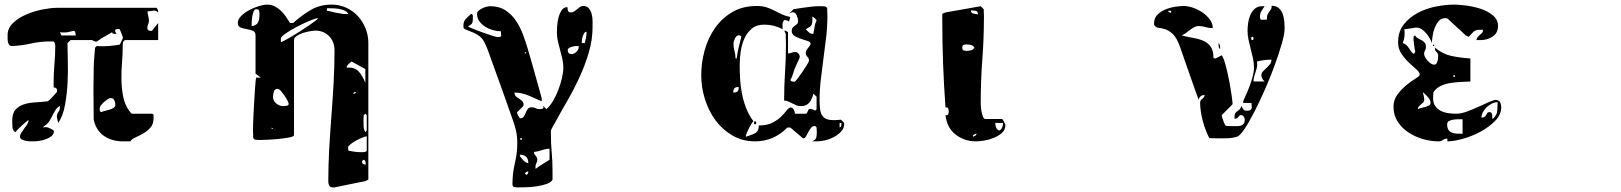

<svg xmlns="http://www.w3.org/2000/svg" viewBox="-20 -587 7040 834"><path d="M527 -413Q521 -413 518 -409.5Q515 -406 514 -401Q513 -396 513 -391.5Q513 -387 513 -384Q513 -353 510 -316.5Q507 -280 507.5 -242.5Q508 -205 514.5 -170Q521 -135 540 -107Q542 -104 547 -98.5Q552 -93 553 -93H640Q647 -93 647 -84.5Q647 -76 647 -74Q647 -47 632.5 -31.5Q618 -16 600 -6Q582 4 566 11Q550 18 547 27H513Q467 27 432.5 4Q398 -19 387 -67L386 -180Q386 -191 386 -209.5Q386 -228 386.5 -246Q387 -264 387 -277.5Q387 -291 387 -293Q387 -302 388 -316.5Q389 -331 390 -345Q391 -359 392 -369Q393 -379 393 -380L400 -387Q425 -385 450 -387Q475 -389 500 -393Q502 -396 507 -406.5Q512 -417 513 -420Q514 -421 514 -423Q514 -426 513 -427Q512 -431 507 -443.5Q502 -456 500 -460Q498 -461 493 -461Q490 -461 485 -460Q480 -459 480 -453Q480 -451 482.5 -446Q485 -441 487 -440H480Q476 -440 472 -440.5Q468 -441 467 -447Q464 -445 457.5 -441.5Q451 -438 443.5 -433.5Q436 -429 429.5 -425.5Q423 -422 420 -420Q418 -419 410 -413Q402 -407 400 -407Q399 -406 397 -406Q394 -406 393 -407Q392 -407 386.5 -409.5Q381 -412 380 -413H287L273 -400Q273 -370 274.5 -324Q276 -278 273.5 -228.5Q271 -179 262.5 -131.5Q254 -84 233 -53Q232 -56 229.5 -66.5Q227 -77 227 -80Q227 -92 233.5 -100.5Q240 -109 240 -120V-127Q228 -120 221 -109Q214 -98 208 -85.5Q202 -73 194.5 -61Q187 -49 173 -40Q168 -37 167 -33Q179 -37 191.5 -32Q204 -27 213 -20Q214 -19 214 -17Q214 -4 203.5 4.5Q193 13 178.5 18Q164 23 149.5 25Q135 27 127 27Q123 27 113 27Q103 27 93 25Q83 23 75 19Q67 15 67 7Q67 -2 73 -11Q79 -20 85.5 -29Q92 -38 98 -47Q104 -56 104 -65Q102 -65 93.5 -58Q85 -51 75 -42Q65 -33 57 -24.5Q49 -16 47 -13Q35 -19 34 -35Q33 -51 33 -62Q33 -95 47.5 -111Q62 -127 84.5 -134Q107 -141 134.5 -142.5Q162 -144 187 -147Q196 -152 208 -166Q220 -180 227 -187L228 -193Q228 -207 213 -207V-233Q213 -271 216.5 -309Q220 -347 220 -385Q220 -392 219.5 -396Q219 -400 213 -407H197Q155 -407 115 -398Q75 -389 33 -387Q25 -387 20.5 -392Q16 -397 14.5 -404.5Q13 -412 13 -420Q13 -428 13 -434Q13 -465 37 -487.5Q61 -510 95 -524.5Q129 -539 165.5 -546Q202 -553 227 -553H660Q661 -553 663.5 -548Q666 -543 667 -540V-533Q657 -543 644.5 -540.5Q632 -538 621 -538Q621 -527 624 -517Q627 -507 627 -497Q627 -489 623.5 -481.5Q620 -474 620 -466Q620 -453 634 -453H640L667 -487V-413ZM309 -433Q309 -435 307.5 -444Q306 -453 300 -453Q298 -453 286.5 -450Q275 -447 273 -447Q270 -446 257 -446Q244 -446 240 -447L247 -433ZM481 -132Q481 -142 476.5 -151.5Q472 -161 460 -161Q455 -161 447.5 -156Q440 -151 432 -144Q424 -137 418.5 -129.5Q413 -122 413 -117Q413 -113 413.5 -107.5Q414 -102 420 -100Q426 -103 436.5 -105.5Q447 -108 457 -111Q467 -114 474 -119Q481 -124 481 -132Z M1567 200Q1566 200 1550.5 203Q1535 206 1513.5 210.5Q1492 215 1469.5 219.5Q1447 224 1433 227H1426Q1415 227 1410.5 219.5Q1406 212 1406 202Q1406 131 1410 60Q1414 -11 1419.5 -82Q1425 -153 1429 -224.5Q1433 -296 1433 -368Q1433 -406 1409.5 -430Q1386 -454 1350 -454Q1343 -454 1327.5 -451.5Q1312 -449 1296.5 -444Q1281 -439 1269 -431Q1257 -423 1257 -413V0Q1257 6 1236.5 10Q1216 14 1190.5 16.5Q1165 19 1141 20Q1117 21 1111 21L1087 20L1080 13L1079 -18Q1079 -29 1079.5 -50.5Q1080 -72 1081.5 -97.5Q1083 -123 1084.5 -150.5Q1086 -178 1087.5 -200Q1089 -222 1090.5 -236Q1092 -250 1093 -250H1113L1090 -267V-433Q1090 -449 1078 -453.5Q1066 -458 1051.5 -460.5Q1037 -463 1025 -467.5Q1013 -472 1013 -487Q1013 -503 1027.5 -517.5Q1042 -532 1062.5 -543Q1083 -554 1104.5 -560.5Q1126 -567 1140 -567Q1158 -567 1173 -559.5Q1188 -552 1200 -540.5Q1212 -529 1222 -514.5Q1232 -500 1240 -487H1253Q1290 -520 1329.5 -543.5Q1369 -567 1420 -567Q1454 -567 1483 -554Q1512 -541 1533.5 -518Q1555 -495 1567.5 -464.5Q1580 -434 1580 -400V193ZM1400 -540Q1407 -539 1413 -538Q1418 -537 1423.5 -535.5Q1429 -534 1433 -533Q1453 -530 1461 -528Q1469 -526 1483 -526Q1490 -526 1493 -527Q1487 -537 1474.5 -542Q1462 -547 1448 -549Q1434 -551 1420.5 -551Q1407 -551 1400 -551ZM1073 -473Q1095 -477 1101 -490Q1107 -503 1107 -524Q1107 -534 1105.5 -540.5Q1104 -547 1093 -547Q1086 -547 1082 -538Q1078 -529 1076 -517Q1074 -505 1073.5 -493.5Q1073 -482 1073 -477ZM1200 -404Q1203 -404 1216 -411Q1229 -418 1247 -428.5Q1265 -439 1285 -452Q1305 -465 1322 -476.5Q1339 -488 1350 -496.5Q1361 -505 1361 -508Q1352 -508 1325.5 -497Q1299 -486 1271 -471.5Q1243 -457 1221.5 -442Q1200 -427 1200 -420ZM1567 -287 1507 -320Q1506 -320 1498 -312.5Q1490 -305 1487 -300Q1486 -299 1486 -297Q1486 -294 1487 -293Q1521 -296 1538.5 -276Q1556 -256 1567 -227ZM1234 -136Q1234 -140 1228.5 -150.5Q1223 -161 1215.5 -172Q1208 -183 1200 -192Q1192 -201 1186 -201Q1173 -201 1169.5 -188.5Q1166 -176 1166 -166Q1166 -149 1180 -137.5Q1194 -126 1210 -126Q1215 -126 1224.5 -127.5Q1234 -129 1234 -136ZM1520 -187Q1516 -184 1513 -180H1520Q1523 -181 1527 -187ZM1573 -87 1567 -93 1560 -87 1559 -65Q1559 -53 1559.5 -39Q1560 -25 1567 -13L1573 -20ZM1160 -33V-27H1167ZM1573 5Q1568 5 1554.5 10.5Q1541 16 1527 23.5Q1513 31 1502.5 39.5Q1492 48 1492 53L1493 67Q1511 71 1523 72.5Q1535 74 1551 74Q1551 74 1554.5 74Q1558 74 1562 73.5Q1566 73 1569.5 71.5Q1573 70 1573 67ZM1553 117Q1553 123 1558.5 125.5Q1564 128 1569 128Q1569 124 1567.5 116.5Q1566 109 1560 107Q1556 108 1553 113Z M2353 -113Q2368 -125 2381.5 -147.5Q2395 -170 2405 -196Q2415 -222 2421 -248Q2427 -274 2427 -294Q2427 -313 2422.5 -332Q2418 -351 2413 -369.5Q2408 -388 2403.5 -407Q2399 -426 2399 -446Q2399 -453 2400 -471.5Q2401 -490 2405.5 -508.5Q2410 -527 2419 -541.5Q2428 -556 2445 -556Q2445 -546 2447.5 -539.5Q2450 -533 2460 -533Q2468 -533 2474.5 -537.5Q2481 -542 2487 -547Q2493 -552 2499 -556.5Q2505 -561 2514 -561Q2530 -561 2538.5 -550Q2547 -539 2550.5 -524.5Q2554 -510 2554 -495Q2554 -480 2554 -471Q2554 -414 2537.5 -358.5Q2521 -303 2496.5 -250Q2472 -197 2442.5 -146Q2413 -95 2387 -47Q2381 -36 2378 -31Q2375 -26 2374 -23Q2373 -20 2373 -16Q2373 -12 2373 -3Q2373 37 2376.5 75.5Q2380 114 2380 153V193Q2375 205 2354.5 212Q2334 219 2310 222.5Q2286 226 2263 226.5Q2240 227 2230 227Q2218 227 2212 225Q2206 223 2206 211Q2206 166 2216.5 122Q2227 78 2227 33Q2227 -4 2216.5 -38Q2206 -72 2193 -107Q2188 -121 2175 -158Q2162 -195 2147 -236.5Q2132 -278 2118.5 -315Q2105 -352 2100 -367Q2091 -391 2083 -405.5Q2075 -420 2064 -429Q2053 -438 2038 -444.5Q2023 -451 2000 -460Q1994 -463 1993.5 -467Q1993 -471 1993 -476Q1993 -494 2003.5 -505Q2014 -516 2027 -527Q2034 -525 2034 -517Q2034 -509 2034 -506Q2034 -494 2031 -487Q2028 -480 2013 -473Q2015 -470 2034.5 -462Q2054 -454 2076.5 -446Q2099 -438 2118 -432Q2137 -426 2140 -426Q2158 -426 2157 -432Q2156 -438 2156 -451Q2142 -451 2124 -455.5Q2106 -460 2090 -469.5Q2074 -479 2063 -493.5Q2052 -508 2052 -527Q2052 -534 2058.5 -540Q2065 -546 2074 -550.5Q2083 -555 2093 -557.5Q2103 -560 2109 -560Q2148 -560 2175 -542.5Q2202 -525 2220.5 -498Q2239 -471 2251.5 -437.5Q2264 -404 2273 -373Q2280 -350 2290 -314.5Q2300 -279 2309.5 -245Q2319 -211 2326 -186Q2333 -161 2333 -160V-147Q2307 -159 2276 -172Q2245 -185 2215 -185Q2215 -174 2221 -168.5Q2227 -163 2234.5 -158.5Q2242 -154 2248 -148.5Q2254 -143 2254 -133Q2254 -132 2254 -129.5Q2254 -127 2253 -127Q2253 -126 2249 -122Q2245 -118 2240.5 -113.5Q2236 -109 2232 -105Q2228 -101 2227 -100Q2226 -100 2226 -97Q2226 -94 2227 -93Q2229 -87 2232 -83Q2234 -79 2236 -76Q2238 -73 2240 -73Q2250 -73 2255 -80.5Q2260 -88 2263.5 -97Q2267 -106 2272.5 -113.5Q2278 -121 2289 -121Q2299 -121 2306.5 -117Q2314 -113 2324 -113Q2330 -113 2336 -114.5Q2342 -116 2340 -127ZM2520 -400Q2521 -407 2523 -413Q2525 -418 2525.5 -423.5Q2526 -429 2527 -433L2528 -449Q2521 -449 2517 -442Q2513 -435 2510.5 -426.5Q2508 -418 2507.5 -410Q2507 -402 2507 -400ZM2494 -383Q2494 -386 2493 -387Q2492 -387 2485.5 -387Q2479 -387 2471 -385.5Q2463 -384 2456 -381Q2449 -378 2447 -373Q2446 -373 2446 -370Q2446 -352 2463 -352Q2474 -352 2484 -362Q2494 -372 2494 -383ZM2260 -360V-353L2267 -360ZM2247 13H2240V20H2247ZM2367 59Q2352 59 2333 65.5Q2314 72 2300 73V80Q2301 82 2307 90Q2313 98 2313 100L2314 106Q2314 115 2310 121.5Q2306 128 2306 137Q2306 144 2307 147Q2308 145 2317.5 138.5Q2327 132 2338 125Q2351 117 2367 107ZM2275 122Q2275 85 2238 85Q2238 86 2238.5 89.5Q2239 93 2240 93Q2241 95 2244.5 99.5Q2248 104 2253 109Q2258 114 2264 118Q2270 122 2275 122ZM2267 173Q2275 168 2275 158Q2264 158 2260 167Z M3647 -50Q3647 -30 3634 -16Q3621 -2 3602.5 8Q3584 18 3564 22.5Q3544 27 3530 27H3507Q3523 21 3525.5 11Q3528 1 3528 -12L3527 -33Q3526 -35 3523.5 -37.5Q3521 -40 3520 -40Q3510 -40 3503 -31.5Q3496 -23 3491 -13Q3486 -3 3481 5.5Q3476 14 3470 14Q3468 14 3467 13L3413 -33H3400Q3341 27 3260 27Q3205 27 3161.5 1.5Q3118 -24 3088 -64.5Q3058 -105 3042 -156.5Q3026 -208 3026 -260Q3026 -315 3041 -369Q3056 -423 3086 -465.5Q3116 -508 3161 -534.5Q3206 -561 3267 -561Q3291 -561 3308.5 -555.5Q3326 -550 3341.5 -542Q3357 -534 3373.5 -526Q3390 -518 3413 -513L3407 -493Q3405 -496 3397 -498.5Q3389 -501 3387 -500Q3386 -500 3383 -494.5Q3380 -489 3380 -487Q3379 -484 3379 -473.5Q3379 -463 3380 -460Q3342 -480 3300 -480Q3266 -480 3245 -462Q3224 -444 3212.5 -417.5Q3201 -391 3197 -360.5Q3193 -330 3193 -304Q3193 -274 3195 -241.5Q3197 -209 3203.5 -177Q3210 -145 3222 -115Q3234 -85 3253 -60Q3250 -59 3244.5 -50Q3239 -41 3233.5 -30.5Q3228 -20 3224 -10Q3220 0 3220 3V7Q3234 2 3244.5 -1.5Q3255 -5 3262 -9.5Q3269 -14 3272.5 -21.5Q3276 -29 3276 -42Q3311 -42 3334 -53.5Q3357 -65 3371.5 -79Q3386 -93 3395.5 -105.5Q3405 -118 3413 -120Q3419 -121 3422.5 -117.5Q3426 -114 3428.5 -109.5Q3431 -105 3432 -100.5Q3433 -96 3433 -93H3480Q3484 -93 3485.5 -96.5Q3487 -100 3488.5 -103.5Q3490 -107 3492 -110.5Q3494 -114 3499 -114Q3501 -114 3503.5 -113.5Q3506 -113 3507 -113Q3508 -113 3513.5 -110Q3519 -107 3520 -107Q3522 -107 3524.5 -109.5Q3527 -112 3527 -113V-167L3513 -180Q3508 -157 3495.5 -141.5Q3483 -126 3459 -126Q3448 -126 3439.5 -129.5Q3431 -133 3422.5 -137.5Q3414 -142 3405 -146Q3396 -150 3386 -150Q3386 -213 3390 -272.5Q3394 -332 3394 -395L3393 -440L3387 -453Q3388 -454 3390 -454Q3393 -454 3393 -453L3399 -450Q3401 -449 3403 -447V-355Q3412 -355 3418.5 -358Q3425 -361 3434 -361Q3442 -361 3448 -354.5Q3454 -348 3454 -340Q3454 -337 3450 -328.5Q3446 -320 3441.5 -310Q3437 -300 3432.5 -289.5Q3428 -279 3427 -273Q3426 -269 3421 -256Q3416 -243 3413 -240Q3415 -234 3421 -233Q3427 -232 3431 -232Q3434 -232 3444 -245Q3454 -258 3465 -274Q3476 -290 3485 -305Q3494 -320 3494 -323Q3494 -334 3487 -340.5Q3480 -347 3480 -357Q3480 -366 3488 -376Q3496 -386 3500 -393Q3501 -394 3501 -397Q3501 -405 3488 -409Q3475 -413 3460 -418Q3445 -423 3432 -430.5Q3419 -438 3419 -453Q3419 -462 3423.5 -467Q3428 -472 3433 -475.5Q3438 -479 3442.5 -483Q3447 -487 3447 -496Q3447 -505 3441 -519.5Q3435 -534 3424 -534Q3421 -534 3420 -533Q3418 -533 3413 -530.5Q3408 -528 3407 -527L3427 -547Q3427 -547 3439.5 -549Q3452 -551 3469 -553.5Q3486 -556 3504 -558Q3522 -560 3533 -560H3547Q3555 -560 3561 -559.5Q3567 -559 3573 -553L3574 -517Q3574 -470 3568.5 -424.5Q3563 -379 3557 -333.5Q3551 -288 3545.5 -242Q3540 -196 3540 -149Q3540 -121 3544 -103.5Q3548 -86 3558.5 -77Q3569 -68 3587 -66Q3605 -64 3633 -67L3647 -53ZM3520 -480Q3520 -482 3523.5 -490Q3527 -498 3527 -500Q3526 -501 3521 -506Q3516 -511 3513 -513Q3509 -515 3509 -515Q3509 -501 3508.5 -493Q3508 -485 3505.5 -479.5Q3503 -474 3497 -470Q3491 -466 3480 -460Q3485 -454 3493 -447Q3501 -440 3510 -440H3513ZM3180 -333Q3183 -357 3188.5 -380.5Q3194 -404 3200 -427Q3199 -431 3193 -433Q3193 -434 3190 -434Q3179 -434 3172.5 -420Q3166 -406 3166 -397Q3166 -381 3170.5 -365.5Q3175 -350 3175 -333ZM3189 -209Q3175 -209 3170 -203.5Q3165 -198 3165 -185Q3178 -185 3183.5 -190Q3189 -195 3189 -209ZM3260 -47Q3255 -47 3255 -53.5Q3255 -60 3260 -60Q3265 -60 3265 -53.5Q3265 -47 3260 -47ZM3627 -53V-33Q3633 -35 3634 -42Q3635 -49 3635 -53Z M4347 -43Q4347 -23 4332.5 -10Q4318 3 4297.5 11.5Q4277 20 4255.5 23.5Q4234 27 4220 27Q4169 27 4131 -2.5Q4093 -32 4087 -87Q4097 -85 4099 -91.5Q4101 -98 4101 -103Q4101 -109 4099 -115.5Q4097 -122 4087 -120Q4080 -216 4076.5 -310.5Q4073 -405 4073 -501V-527L4087 -533L4240 -560L4253 -547L4254 -515Q4254 -421 4247 -329Q4240 -237 4240 -141Q4240 -138 4240.5 -126.5Q4241 -115 4243.5 -102.5Q4246 -90 4250 -80Q4254 -70 4260 -70H4333Q4334 -70 4336.5 -66Q4339 -62 4340 -60Q4341 -58 4343.5 -53Q4346 -48 4347 -47ZM4228 -525Q4228 -538 4218 -540Q4208 -542 4197 -542Q4197 -531 4208.5 -528Q4220 -525 4228 -525ZM4213 -380Q4207 -389 4198 -391.5Q4189 -394 4180 -394Q4171 -394 4165.5 -392Q4160 -390 4160 -380Q4160 -370 4165.5 -368Q4171 -366 4180 -366Q4189 -366 4198 -368.5Q4207 -371 4213 -380ZM4303 -53Q4303 -44 4306.5 -34Q4310 -24 4320 -20Q4330 -24 4333.5 -34Q4337 -44 4337 -53ZM4220 0Q4221 -1 4221 -3Q4221 -6 4220 -7Q4218 -6 4213 -3.5Q4208 -1 4207 0Q4206 1 4206 3Q4206 6 4207 7Z M5473 -560Q5466 -550 5459.5 -539.5Q5453 -529 5453 -516Q5453 -500 5461 -501Q5469 -502 5483 -502Q5483 -518 5486.5 -525Q5490 -532 5493.5 -536.5Q5497 -541 5500.5 -546Q5504 -551 5504 -562Q5523 -562 5534.5 -552Q5546 -542 5551.5 -527Q5557 -512 5558.5 -495Q5560 -478 5560 -463Q5560 -440 5548 -398Q5536 -356 5517.5 -305Q5499 -254 5475.5 -200.5Q5452 -147 5429 -102Q5406 -57 5386 -27Q5366 3 5353 7Q5332 13 5313.5 13.5Q5295 14 5273 14L5233 13Q5225 -2 5217.5 -21.5Q5210 -41 5204.5 -62Q5199 -83 5196 -103.5Q5193 -124 5193 -141Q5193 -151 5201.5 -157Q5210 -163 5213 -173Q5212 -174 5210 -174Q5201 -174 5194.5 -168Q5188 -162 5187 -153Q5182 -166 5170.5 -198Q5159 -230 5146.5 -266.5Q5134 -303 5122.5 -335Q5111 -367 5107 -380Q5092 -423 5074.5 -439Q5057 -455 5041.5 -460Q5026 -465 5013 -466Q5000 -467 4993 -480V-486Q4993 -508 5007 -522.5Q5021 -537 5041.5 -545.5Q5062 -554 5084 -557.5Q5106 -561 5122 -561Q5139 -561 5160.5 -554Q5182 -547 5201.5 -534Q5221 -521 5234.5 -503.5Q5248 -486 5248 -465Q5230 -465 5216 -469.5Q5202 -474 5187 -474Q5177 -474 5167.5 -469Q5158 -464 5149 -457Q5140 -450 5131 -443.5Q5122 -437 5113 -433Q5140 -426 5164.5 -422Q5189 -418 5208.5 -409Q5228 -400 5239.5 -383.5Q5251 -367 5251 -335L5260 -333Q5263 -335 5273.5 -340Q5284 -345 5287 -347Q5296 -334 5304.5 -301.5Q5313 -269 5319.5 -234.5Q5326 -200 5330 -171.5Q5334 -143 5334 -139Q5334 -134 5333 -133L5287 -87Q5286 -86 5287.5 -81.5Q5289 -77 5291 -70.5Q5293 -64 5295.5 -57.5Q5298 -51 5300 -47Q5302 -42 5307 -40L5337 -39Q5345 -39 5354 -39Q5363 -39 5370.5 -41.5Q5378 -44 5382.5 -50Q5387 -56 5387 -67Q5387 -74 5382.5 -80.5Q5378 -87 5370 -87H5367Q5365 -86 5360 -80Q5355 -74 5353 -73L5342 -71Q5342 -87 5345 -93Q5348 -99 5352.5 -102.5Q5357 -106 5362.5 -110Q5368 -114 5373 -127Q5377 -116 5381.5 -111Q5386 -106 5397 -106Q5407 -106 5411.5 -109Q5416 -112 5417 -116.5Q5418 -121 5417 -127.5Q5416 -134 5416 -140H5380V-147Q5385 -159 5393 -176.5Q5401 -194 5408.5 -214.5Q5416 -235 5421.5 -255.5Q5427 -276 5427 -294Q5427 -314 5422.5 -334Q5418 -354 5413 -373.5Q5408 -393 5403.5 -413Q5399 -433 5399 -454Q5399 -468 5401.5 -486.5Q5404 -505 5411 -521.5Q5418 -538 5430.5 -549Q5443 -560 5463 -560ZM5067 -540H5053Q5058 -532 5067 -532ZM5420 -413Q5425 -413 5425 -420Q5425 -427 5420 -427Q5415 -427 5415 -420Q5415 -413 5420 -413ZM5280 -373Q5275 -379 5274 -383Q5273 -387 5273 -393V-400Q5278 -394 5279 -390Q5280 -386 5280 -380ZM5473 -233Q5466 -240 5462.5 -246Q5459 -252 5459 -260Q5459 -270 5466 -277Q5473 -284 5481 -291.5Q5489 -299 5496 -307.5Q5503 -316 5503 -328Q5474 -328 5440 -320Q5442 -307 5440 -296.5Q5438 -286 5434.5 -276Q5431 -266 5428 -255.5Q5425 -245 5425 -233Z M6367 -233Q6348 -232 6325.5 -231Q6303 -230 6280.5 -226.5Q6258 -223 6238.5 -214Q6219 -205 6207 -187Q6206 -184 6205.5 -173.5Q6205 -163 6205 -160Q6205 -139 6214.5 -126Q6224 -113 6238.5 -105.5Q6253 -98 6271 -95.5Q6289 -93 6306 -93Q6327 -93 6353.5 -103Q6380 -113 6405 -124.5Q6430 -136 6450.5 -145Q6471 -154 6480 -153Q6494 -150 6497.5 -140Q6501 -130 6501 -121Q6501 -89 6474.5 -62Q6448 -35 6411 -15Q6374 5 6334 16Q6294 27 6267 27V15Q6255 15 6247.5 21Q6240 27 6228 27Q6195 27 6160.5 17Q6126 7 6097.5 -12Q6069 -31 6051 -59Q6033 -87 6033 -123Q6033 -154 6051 -177.5Q6069 -201 6090 -218Q6111 -235 6129 -246Q6147 -257 6147 -263Q6147 -273 6132.5 -285.5Q6118 -298 6100 -315Q6082 -332 6067.5 -353.5Q6053 -375 6053 -403Q6053 -449 6077 -480Q6101 -511 6137.5 -530.5Q6174 -550 6216.5 -558.5Q6259 -567 6297 -567Q6316 -567 6348 -563Q6380 -559 6411 -549Q6442 -539 6464.5 -520.5Q6487 -502 6487 -474Q6487 -444 6464 -428.5Q6441 -413 6413 -413H6393Q6395 -422 6399.5 -427Q6404 -432 6409 -436Q6414 -440 6418 -444.5Q6422 -449 6422 -458Q6409 -458 6401.5 -457.5Q6394 -457 6388 -454Q6382 -451 6376 -444.5Q6370 -438 6360 -427L6347 -433L6267 -507L6257 -508Q6240 -508 6229 -495Q6218 -482 6211.5 -464.5Q6205 -447 6202.5 -429Q6200 -411 6200 -400Q6197 -409 6190.5 -420.5Q6184 -432 6175 -442.5Q6166 -453 6155.5 -460Q6145 -467 6134 -467H6127Q6125 -466 6118 -465Q6111 -464 6103.5 -463Q6096 -462 6089.5 -461Q6083 -460 6080 -460Q6085 -428 6073 -400Q6083 -397 6089 -391Q6095 -385 6099.5 -378.5Q6104 -372 6108.5 -365Q6113 -358 6120 -353Q6124 -356 6127 -360V-367Q6126 -368 6125 -375Q6124 -382 6123 -390Q6122 -398 6121 -405Q6120 -412 6120 -413V-421Q6120 -425 6120.5 -428Q6121 -431 6127 -433Q6132 -424 6140 -420Q6148 -416 6155.5 -412Q6163 -408 6168.5 -401.5Q6174 -395 6174 -383Q6174 -374 6170 -368Q6166 -362 6166 -353Q6166 -347 6170.5 -338.5Q6175 -330 6181.5 -323Q6188 -316 6195.5 -311Q6203 -306 6210 -306Q6216 -306 6219 -310.5Q6222 -315 6224 -321Q6226 -327 6226.5 -333.5Q6227 -340 6227 -344Q6227 -355 6220 -361Q6213 -367 6213 -377V-380Q6247 -352 6284.5 -344Q6322 -336 6367 -333ZM6207 -387Q6204 -386 6204 -390Q6204 -394 6207 -393Q6210 -393 6210 -390Q6210 -387 6207 -387ZM6300 -260H6293V-253H6300ZM6194 -140Q6194 -153 6182 -166Q6170 -179 6160 -187Q6166 -167 6166.5 -158Q6167 -149 6164 -144.5Q6161 -140 6154.5 -135.5Q6148 -131 6140 -120Q6139 -119 6139 -117Q6139 -114 6140 -113Q6144 -116 6153 -118Q6162 -120 6171 -122.5Q6180 -125 6187 -129Q6194 -133 6194 -140ZM6485 -143Q6473 -143 6460.5 -137Q6448 -131 6438 -121.5Q6428 -112 6421.5 -100Q6415 -88 6415 -76Q6424 -76 6428.5 -79.5Q6433 -83 6435.5 -87.5Q6438 -92 6440.5 -96Q6443 -100 6450 -100Q6456 -100 6458.5 -96.5Q6461 -93 6461.5 -88Q6462 -83 6462 -78.5Q6462 -74 6462 -71Q6463 -71 6467 -73Q6482 -88 6483.5 -104.5Q6485 -121 6485 -143ZM6333 -69Q6328 -69 6317 -69Q6306 -69 6294.5 -67.5Q6283 -66 6274.5 -61.5Q6266 -57 6266 -47Q6266 -32 6271.5 -23.5Q6277 -15 6286.5 -11Q6296 -7 6308 -6.5Q6320 -6 6333 -6Z"/></svg>

Font: Genkaimincho
Style: Regular
Weight: 800
Designer: Dr. Ken Lunde (project architect, glyph set definition & overall production); Masataka HATTORI \u670D \u90E8 \u6B63 \u8C
Foundry: Adobe Systems Incorporated
Version: Version 1.00